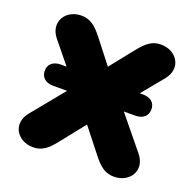

<svg xmlns="http://www.w3.org/2000/svg" viewBox="-122 -807 957 944"><g transform="rotate(20 356.5 -335.0)"><path d="M145 10C190 10 219 -12 256 -59L357 -186L457 -59C494 -12 523 10 568 10C651 10 701 -68 644 -138L505 -308H565C603 -308 629 -328 629 -364C629 -400 603 -419 565 -419H548L641 -532C698 -602 648 -680 565 -680C520 -680 492 -658 454 -611L356 -488L260 -611C224 -657 194 -680 149 -680C66 -680 17 -601 73 -532L165 -419H135C97 -419 71 -399 71 -364C71 -328 97 -308 135 -308H208L69 -138C12 -68 62 10 145 10Z"/></g></svg>

Font: SN Pro Black
Style: Regular
Weight: 900
Designer: Tobias Whetton
Foundry: Supernotes
Version: Version 1.001;Glyphs 3.2 (3249)